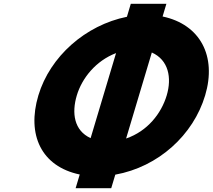

<svg xmlns="http://www.w3.org/2000/svg" viewBox="-20 -917 1123 1014"><path d="M646 -185.5 781.8 -639.7C870.1 -600.3 888.4 -506.7 860.4 -413C832.2 -318.7 759.9 -224.4 646 -185.5ZM458.6 -187.5C370.7 -227.6 357.9 -320.3 385.6 -413C412.9 -504.3 485.6 -595.5 592.9 -636.6ZM650.3 -828.4C431.3 -784.2 244.2 -618.6 182.6 -413C120.5 -205.4 198.1 -37.9 401.1 4.6L379.4 77H567.4L588.9 5.4C816.7 -35.6 1000.9 -204 1063.4 -413C1125.7 -621.1 1037 -788.2 838.7 -829.9L858.8 -897H670.8Z"/></svg>

Font: Hussar
Style: BdSuprExtOblThree
Weight: 700
Foundry: Cannot Into Space Fonts
Version: Version 2.00